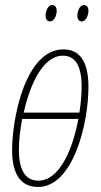

<svg xmlns="http://www.w3.org/2000/svg" viewBox="-20 -732 399 762"><path d="M305 -647C322 -647 331 -673 331 -689C331 -704 324 -712 313 -712C296 -712 287 -687 287 -670C287 -655 294 -647 305 -647ZM179 -647C196 -647 205 -673 205 -689C205 -704 198 -712 187 -712C170 -712 161 -687 161 -670C161 -655 168 -647 179 -647ZM131 10C268 10 331 -235 331 -388C331 -491 294 -536 232 -536C79 -536 28 -258 28 -137C28 -33 68 10 131 10ZM295 -285H74C99 -395 149 -511 230 -511C279 -511 304 -470 304 -388C304 -358 301 -322 295 -285ZM132 -15C82 -15 55 -55 55 -137C55 -169 59 -213 68 -260H291C269 -141 217 -15 132 -15Z"/></svg>

Font: Noto Sans ExtraCondensed Thin
Style: Italic
Weight: 100
Width: 2
Italic angle: -12°
Designer: Monotype Design Team
Foundry: Monotype Imaging Inc.
Version: Version 2.013